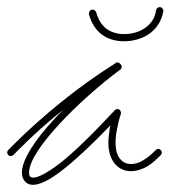

<svg xmlns="http://www.w3.org/2000/svg" viewBox="-30 -536 475 535"><path d="M238 -502C236 -507 231 -510 225 -509C220 -507 217 -502 218 -496C224 -473 236 -454 252 -441C269 -428 290 -421 316 -421C341 -421 365 -428 385 -441C405 -455 420 -476 425 -504C426 -510 422 -515 417 -516C411 -517 406 -513 405 -508C402 -485 390 -469 374 -458C357 -446 336 -441 316 -441C295 -441 278 -447 265 -457C252 -468 243 -483 238 -502ZM-7 -118C-11 -114 -11 -108 -7 -104C-3 -100 3 -100 7 -104L24 -121C62 -159 103 -196 147 -231C138 -222 130 -214 122 -205C68 -147 31 -91 31 -55C31 -45 34 -37 39 -31C44 -25 51 -21 62 -21C80 -21 108 -33 149 -66C182 -92 224 -131 278 -187C277 -185 277 -182 276 -180C274 -165 272 -150 272 -138C272 -114 278 -95 289 -81C300 -67 316 -59 335 -59C346 -59 359 -62 372 -68C385 -74 398 -84 412 -98L418 -104C422 -108 422 -114 418 -118C414 -122 408 -122 404 -118L398 -112C386 -100 374 -92 363 -86C353 -81 344 -79 335 -79C322 -79 312 -84 304 -94C296 -104 292 -119 292 -138C292 -149 293 -162 296 -176C299 -191 302 -205 307 -219V-220C307 -221 307 -222 307 -223C307 -224 307 -225 306 -225C306 -226 306 -226 306 -227C305 -228 305 -228 304 -229C303 -230 303 -230 303 -230C302 -231 302 -231 302 -231C301 -231 301 -231 301 -231L300 -232H299C298 -232 297 -232 296 -232C295 -232 295 -232 294 -231C293 -231 293 -231 292 -231C291 -230 291 -230 290 -229C225 -159 175 -111 137 -81C101 -54 77 -41 62 -41C59 -41 56 -42 54 -44C52 -46 51 -50 51 -55C51 -88 88 -139 136 -191C187 -246 251 -302 305 -342C305 -342 306 -342 306 -343L307 -344C307 -344 307 -345 308 -345V-346C308 -347 308 -347 308 -347C309 -347 309 -348 309 -349C309 -349 309 -349 309 -350C309 -350 309 -350 309 -351C309 -352 309 -352 309 -352C309 -353 308 -353 308 -353C308 -354 308 -354 308 -355H307V-356C307 -356 307 -357 306 -357L304 -359L303 -360C302 -361 302 -361 301 -361C301 -361 301 -361 300 -361C300 -362 299 -362 299 -362C298 -362 298 -362 297 -362C297 -362 297 -362 296 -362H295C294 -362 294 -362 294 -362C294 -361 293 -361 293 -361C292 -361 292 -361 292 -360C238 -326 188 -290 141 -252C94 -214 50 -175 10 -135Z"/></svg>

Font: Mistral SingleLine OTF-SVG Regular
Style: Regular
Weight: 300
Designer: François Chastanet, Élisa Garzelli, Anais Alves, Morgane Autin
Foundry: institut supérieur des arts et du design Toulouse / isdaT
Version: Version 1.000;hotconv 1.0.117;makeotfexe 2.5.65602 DEVELOPME